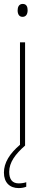

<svg xmlns="http://www.w3.org/2000/svg" viewBox="-21 -794 227 980"><path d="M95 -774C75 -774 69 -757 69 -741C69 -723 76 -708 94 -708C112 -708 120 -722 120 -742C120 -758 115 -774 95 -774ZM26 83C26 35 57 -7 107 -51V-578H81V-55C28 -10 -1 37 -1 87C-1 138 29 166 74 166C90 166 104 163 113 159V136C106 139 89 142 75 142C42 142 26 122 26 83Z"/></svg>

Font: Noto Sans Tamil UI Condensed Thin
Style: Regular
Weight: 100
Width: 3
Designer: Jelle Bosma - Monotype Design Team
Foundry: Monotype Imaging Inc.
Version: Version 2.004